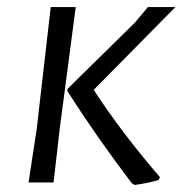

<svg xmlns="http://www.w3.org/2000/svg" viewBox="-20 -518 518 545"><path d="M150 -156 132 0H61L84 -150L124 -498H195ZM246 -263Q324 -143 434 -15L430 -7Q400 2 362 7L354 2Q253 -131 171 -260L172 -266L363 -454L400 -498H478Z"/></svg>

Font: Alegreya Sans SC
Style: Italic
Weight: 400
Italic angle: -7°
Designer: Juan Pablo del Peral
Foundry: Huerta Tipografica
Version: Version 2.008; ttfautohint (v1.6)